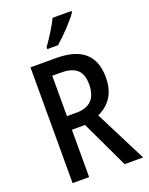

<svg xmlns="http://www.w3.org/2000/svg" viewBox="-171 -1027 864 1113"><g transform="rotate(-20 261.5 -470.0)"><path d="M413 -931V-940H297C275 -895 241 -841 206 -792V-780H272C316 -818 387 -891 413 -931ZM234 -714H78V0H180V-292H261L399 0H513L352 -318C426 -352 469 -413 469 -510C469 -646 394 -714 234 -714ZM233 -625C322 -625 364 -590 364 -506C364 -419 322 -376 239 -376H180V-625Z"/></g></svg>

Font: Noto Sans Armenian Condensed Medium
Style: Regular
Weight: 500
Width: 3
Designer: Monotype Design Team
Foundry: Monotype Imaging Inc.
Version: Version 2.008